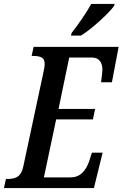

<svg xmlns="http://www.w3.org/2000/svg" viewBox="-38 -951 620 971"><path d="M-8 -46H3Q35 -46 53.5 -59.5Q72 -73 80 -110L182 -587Q188 -614 188 -626Q188 -651 174 -659.5Q160 -668 132 -668H122L132 -714H562L528 -535H473Q474 -540 477 -566Q480 -592 480 -598Q480 -626 467 -643Q454 -660 426 -660H312L258 -400H443L432 -347H246L184 -54H319Q354 -54 377.5 -76.5Q401 -99 413 -136L427 -179H481L437 0H-18ZM324 -784Q349 -816 377 -856.5Q405 -897 423 -931H542L539 -921Q517 -891 464.5 -843.5Q412 -796 371 -771H321Z"/></svg>

Font: Noto Serif CondSemiBold
Style: Italic
Weight: 600
Width: 3
Italic angle: -12°
Designer: Monotype Design Team
Foundry: Monotype Imaging Inc.
Version: Version 1.001